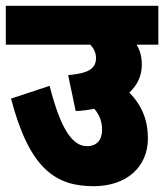

<svg xmlns="http://www.w3.org/2000/svg" viewBox="-20 -642 566 662"><path d="M0 -622V-488H291C305 -474 311 -458 311 -442C311 -404 283 -389 215 -383L241 -259C264 -260 285 -263 305 -267C325 -244 332 -220 332 -194C332 -160 314 -138 280 -138C229 -138 189 -198 151 -346L18 -302C82 -58 173 0 303 0C416 0 490 -66 490 -165C490 -226 471 -276 426 -323C454 -349 469 -381 469 -419C469 -446 463 -468 451 -488H526V-622Z"/></svg>

Font: Noto Sans Devanagari Condensed Black
Style: Regular
Weight: 900
Width: 3
Designer: Jelle Bosma - Monotype Design Team
Foundry: Monotype Imaging Inc.
Version: Version 2.004